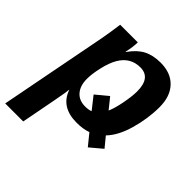

<svg xmlns="http://www.w3.org/2000/svg" viewBox="-221 -681 1032 1032"><g transform="rotate(45 294.5 -165.0)"><path d="M239 -446H241Q276 -496 316.5 -517Q357 -538 414 -538Q492 -538 535.5 -492Q579 -446 579 -365Q579 -277 553 -187Q528 -100 482 -53L528 3L459 61L407 -3Q371 10 323 10Q203 10 170 -87H169Q167 -66 165 -57Q164 -46 115 208H-22L97 -407L106 -460L116 -528H250Q250 -496 239 -446ZM355 -443Q279 -443 239 -374Q219 -339 207 -286Q195 -234 195 -196Q195 -144 221 -114Q247 -84 293 -84Q319 -84 336 -91L280 -162L349 -219L398 -158Q412 -189 423 -245Q434 -303 434 -339Q434 -443 355 -443Z"/></g></svg>

Font: Libra Sans
Style: Bold Italic
Weight: 700
Italic angle: -12°
Foundry: Context Ltd
Version: Version 1.002